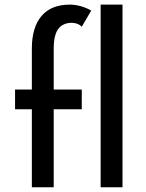

<svg xmlns="http://www.w3.org/2000/svg" viewBox="-20 -795 619 815"><path d="M115.2 -331.1H43.9V-415H115.2V-588.9Q115.2 -678.7 156.2 -727.1Q197.3 -775.4 276.4 -775.4Q298.8 -775.4 323.2 -768.6Q347.7 -761.7 367.2 -750L327.1 -681.6Q312.5 -697.3 285.2 -698.2Q247.1 -698.2 227.5 -672.4Q208 -646.5 208 -587.9V-415H327.1V-331.1H208V0H115.2ZM500 -775.4V0H407.2V-775.4Z"/></svg>

Font: Josefin Sans CFJ
Style: Regular
Weight: 400
Designer: Santiago Orozco
Foundry: Typemade
Version: Version 2.000